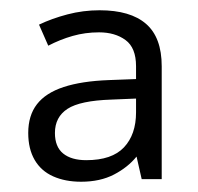

<svg xmlns="http://www.w3.org/2000/svg" viewBox="-20 -742 385 374"><path d="M174 -722Q234 -722 264.5 -695.5Q295 -669 295 -613V-393H256L246 -437Q229 -416 202 -402Q175 -388 138 -388Q107 -388 83.5 -398.5Q60 -409 47.5 -430.5Q35 -452 35 -483Q35 -517 52 -539Q69 -561 104 -572.5Q139 -584 192 -586L245 -588V-613Q245 -649 224.5 -664Q204 -679 173 -679Q146 -679 121.5 -672Q97 -665 74 -653L56 -694Q81 -706 111.5 -714Q142 -722 174 -722ZM197 -548Q136 -546 111.5 -530Q87 -514 87 -483Q87 -456 103 -443Q119 -430 148 -430Q198 -430 221.5 -455Q245 -480 245 -523V-550Z"/></svg>

Font: Noto Sans Oriya Light
Style: Regular
Weight: 300
Version: Version 2.003